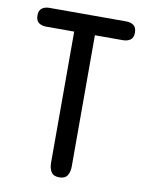

<svg xmlns="http://www.w3.org/2000/svg" viewBox="-85 -810 669 875"><g transform="rotate(10 250.0 -372.5)"><path d="M250 3.9Q222.7 3.9 212.4 -13.2Q202.1 -30.3 202.1 -54.7V-662.1H72.3Q50.8 -662.1 37.6 -672.4Q24.4 -682.6 24.4 -706.1Q24.4 -728.5 37.6 -738.8Q50.8 -749 72.3 -749H426.8Q449.2 -749 462.4 -738.8Q475.6 -728.5 475.6 -705.1Q475.6 -681.6 461.9 -671.9Q448.2 -662.1 426.8 -662.1H297.9V-54.7Q297.9 -30.3 287.6 -13.2Q277.3 3.9 250 3.9Z"/></g></svg>

Font: Kosugi Maru
Style: Regular
Weight: 400
Designer: MOTOYA
Version: Version 4.002